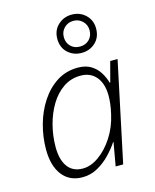

<svg xmlns="http://www.w3.org/2000/svg" viewBox="-121 -894 798 987"><g transform="rotate(-15 277.5 -401.0)"><path d="M195.3 9.8Q126.5 9.8 88.1 -39.8Q49.8 -89.4 49.8 -176.3Q49.8 -242.7 67.6 -307.4Q85.4 -372.1 119.9 -424.8Q154.3 -477.5 203.6 -509.3Q252.9 -541 315.9 -541Q358.4 -541 386.5 -523.2Q414.6 -505.4 430.9 -478.5Q447.3 -451.7 454.6 -424.3H458L486.3 -530.8H525.4L413.1 0H373L395 -124H392.6Q373 -94.2 343.5 -63.2Q314 -32.2 276.4 -11.2Q238.8 9.8 195.3 9.8ZM208.5 -33.2Q250.5 -33.2 293.7 -63.7Q336.9 -94.2 371.1 -146.7Q405.3 -199.2 419.9 -265.1Q426.8 -294.9 429.4 -317.9Q432.1 -340.8 432.1 -360.4Q432.1 -424.8 401.9 -461.2Q371.6 -497.6 318.8 -497.6Q267.6 -497.6 227.1 -470Q186.5 -442.4 158.4 -396Q130.4 -349.6 115.5 -292.2Q100.6 -234.9 100.6 -175.8Q100.6 -108.4 127.9 -70.8Q155.3 -33.2 208.5 -33.2ZM356 -608.9Q313 -608.9 283 -636.5Q252.9 -664.1 252.9 -710.9Q252.9 -756.3 283.4 -784.4Q314 -812.5 356 -812.5Q399.9 -812.5 429.7 -783.9Q459.5 -755.4 459.5 -711.4Q459.5 -664.6 429.4 -636.7Q399.4 -608.9 356 -608.9ZM356 -642.6Q386.7 -642.6 405.8 -662.1Q424.8 -681.6 424.8 -710.9Q424.8 -740.2 404.8 -759.8Q384.8 -779.3 356 -779.3Q327.1 -779.3 307.4 -759.8Q287.6 -740.2 287.6 -710.9Q287.6 -681.6 306.4 -662.1Q325.2 -642.6 356 -642.6Z"/></g></svg>

Font: Open Sans Light
Style: Italic
Weight: 300
Italic angle: -12°
Designer: Monotype Design Team
Foundry: Monotype Imaging Inc.
Version: Version 3.003; ttfautohint (v1.8.4)